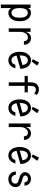

<svg xmlns="http://www.w3.org/2000/svg" viewBox="1853 -2640 981 4728"><g transform="rotate(90 2344.0 -275.5)"><path d="M293 -470.2Q233.4 -470.2 202.6 -407.2Q177.7 -356 177.7 -268.6Q177.7 -181.2 202.6 -129.9Q233.4 -66.9 293 -66.9Q359.4 -66.9 390.1 -129.9Q415 -181.2 415 -268.6Q415 -356 390.1 -407.2Q359.4 -470.2 293 -470.2ZM90.8 -537.1H178.7V-469.7Q206.1 -546.9 293 -546.9Q387.2 -546.9 446.3 -468.8Q502.9 -394 502.9 -268.6Q502.9 -143.1 446.3 -68.4Q387.2 9.8 293 9.8Q212.4 9.8 178.7 -67.4V195.3H90.8Z M676.8 0V-537.1H764.6V-421.4Q806.2 -546.9 919.4 -546.9Q997.1 -546.9 1042 -493.2Q1081.1 -446.3 1081.1 -373.5H993.2Q993.2 -418.9 971.7 -442.9Q945.3 -472.2 906.2 -472.2Q848.6 -472.2 813.5 -430.2Q764.6 -372.1 764.6 -289.1V0Z M1662.6 -163.1Q1647.5 -107.4 1618.2 -68.4Q1559.6 9.8 1464.8 9.8Q1370.6 9.8 1311.5 -68.4Q1254.9 -143.1 1254.9 -268.6Q1254.9 -394 1311.5 -468.8Q1370.6 -546.9 1464.8 -546.9Q1558.6 -546.9 1618.2 -468.8Q1670.9 -399.4 1674.3 -286.1L1348.6 -191.9Q1355 -156.2 1367.7 -129.9Q1397.9 -66.9 1464.8 -66.9Q1531.7 -66.9 1562 -129.9Q1569.3 -145 1574.7 -163.1ZM1342.8 -268.6 1582 -337.9Q1576.2 -378.4 1562 -407.2Q1531.2 -470.2 1464.8 -470.2Q1398.4 -470.2 1367.7 -407.2Q1342.8 -356 1342.8 -268.6ZM1516.6 -746.1 1595.7 -700.2 1492.2 -561.5 1438.5 -592.8Z M2006.8 0V-390.6H1848.6V-468.8H2006.8V-536.6Q2006.8 -632.8 2051.3 -687.5Q2098.1 -742.2 2184.6 -742.2Q2270.5 -742.2 2319.3 -685.1L2274.4 -625.5Q2239.3 -667.5 2189.9 -667.5Q2143.1 -667.5 2119.6 -637.2Q2094.7 -605.5 2094.7 -536.6V-468.8H2252.9V-390.6H2094.7V0Z M2834.5 -163.1Q2819.3 -107.4 2790 -68.4Q2731.4 9.8 2636.7 9.8Q2542.5 9.8 2483.4 -68.4Q2426.8 -143.1 2426.8 -268.6Q2426.8 -394 2483.4 -468.8Q2542.5 -546.9 2636.7 -546.9Q2730.5 -546.9 2790 -468.8Q2842.8 -399.4 2846.2 -286.1L2520.5 -191.9Q2526.9 -156.2 2539.6 -129.9Q2569.8 -66.9 2636.7 -66.9Q2703.6 -66.9 2733.9 -129.9Q2741.2 -145 2746.6 -163.1ZM2514.6 -268.6 2753.9 -337.9Q2748 -378.4 2733.9 -407.2Q2703.1 -470.2 2636.7 -470.2Q2570.3 -470.2 2539.6 -407.2Q2514.6 -356 2514.6 -268.6ZM2688.5 -746.1 2767.6 -700.2 2664.1 -561.5 2610.4 -592.8Z M3020.5 0V-537.1H3108.4V-421.4Q3149.9 -546.9 3263.2 -546.9Q3340.8 -546.9 3385.7 -493.2Q3424.8 -446.3 3424.8 -373.5H3336.9Q3336.9 -418.9 3315.4 -442.9Q3289.1 -472.2 3250 -472.2Q3192.4 -472.2 3157.2 -430.2Q3108.4 -372.1 3108.4 -289.1V0Z M4006.3 -163.1Q3991.2 -107.4 3961.9 -68.4Q3903.3 9.8 3808.6 9.8Q3714.4 9.8 3655.3 -68.4Q3598.6 -143.1 3598.6 -268.6Q3598.6 -394 3655.3 -468.8Q3714.4 -546.9 3808.6 -546.9Q3902.3 -546.9 3961.9 -468.8Q4014.6 -399.4 4018.1 -286.1L3692.4 -191.9Q3698.7 -156.2 3711.4 -129.9Q3741.7 -66.9 3808.6 -66.9Q3875.5 -66.9 3905.8 -129.9Q3913.1 -145 3918.5 -163.1ZM3686.5 -268.6 3925.8 -337.9Q3919.9 -378.4 3905.8 -407.2Q3875 -470.2 3808.6 -470.2Q3742.2 -470.2 3711.4 -407.2Q3686.5 -356 3686.5 -268.6ZM3860.4 -746.1 3939.5 -700.2 3835.9 -561.5 3782.2 -592.8Z M4202.6 -174.3H4284.7Q4285.2 -125.5 4315.9 -96.7Q4348.6 -65.9 4394.5 -65.9Q4442.9 -65.9 4473.1 -95.2Q4501 -122.6 4501 -166Q4501 -215.3 4442.9 -234.9L4325.7 -271.5Q4220.2 -312 4220.2 -398.4Q4220.2 -469.2 4277.8 -513.2Q4321.8 -546.9 4388.2 -546.9Q4463.9 -546.9 4511.7 -494.1Q4551.8 -450.2 4551.8 -387.7H4469.2Q4469.2 -421.4 4448.2 -446.3Q4426.3 -472.2 4386.7 -472.2Q4350.6 -472.2 4324.2 -454.1Q4300.8 -436.5 4300.8 -404.8Q4300.8 -365.2 4365.7 -344.7L4466.3 -313.5Q4586.4 -274.9 4586.4 -167.5Q4586.4 -94.7 4532.2 -43Q4476.6 9.8 4393.6 9.8Q4310.1 9.8 4254.9 -43Q4202.6 -93.3 4202.6 -174.3Z"/></g></svg>

Font: Consola Mono
Style: Book
Weight: 400
Monospace: yes
Designer: Wojciech Kalinowski "wmk69" (wmk69@o2.pl)
Foundry: Wojciech Kalinowski "wmk69" (wmk69@o2.pl)
Version: Version 2.1.0